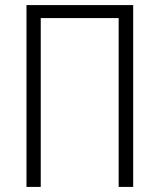

<svg xmlns="http://www.w3.org/2000/svg" viewBox="-20 -734 626 754"><path d="M84 0H140V-663H446V0H503V-714H84Z"/></svg>

Font: Noto Sans Display SemiCondensed Light
Style: Regular
Weight: 300
Width: 4
Designer: Monotype Design Team
Foundry: Monotype Imaging Inc.
Version: Version 1.900